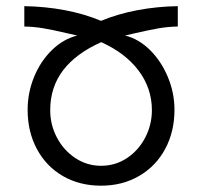

<svg xmlns="http://www.w3.org/2000/svg" viewBox="-20 -576 640 608"><path d="M67.5 -228.5Q67.5 -282.5 88 -332.5Q108.5 -382.5 144.5 -417.5Q180.5 -452.5 224.5 -463.5L189 -471.5Q146.5 -481.5 116.8 -486.5Q87 -491.5 57 -492V-556.5Q123 -555.5 185.2 -543.8Q247.5 -532 300 -510Q353 -532 415.2 -543.8Q477.5 -555.5 543 -556.5V-492Q511.5 -491.5 480.5 -486Q449.5 -480.5 404 -470L376 -463.5Q419 -453 454.8 -417.8Q490.5 -382.5 511.5 -332.2Q532.5 -282 532.5 -228.5Q532.5 -159 503 -104.2Q473.5 -49.5 420.5 -18.8Q367.5 12 300 12Q232 12 179.2 -18.5Q126.5 -49 97 -103.8Q67.5 -158.5 67.5 -228.5ZM461 -227Q461 -296.5 418.8 -352.5Q376.5 -408.5 300.5 -442.5Q220 -406.5 179.5 -353Q139 -299.5 139 -227Q139 -181 160.2 -140.5Q181.5 -100 218.5 -75.5Q255.5 -51 300 -51Q345 -51 381.8 -75.2Q418.5 -99.5 439.8 -140.2Q461 -181 461 -227Z"/></svg>

Font: JuliaMono SemiBold
Style: Regular
Weight: 600
Monospace: yes
Designer: cormullion
Foundry: corm
Version: Version 0.055; ttfautohint (v1.8.4)